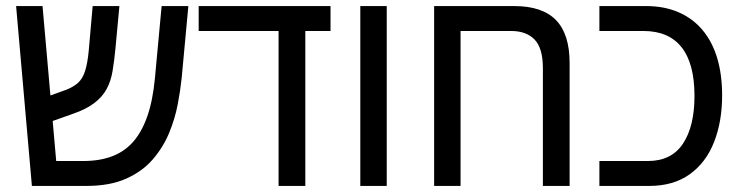

<svg xmlns="http://www.w3.org/2000/svg" viewBox="-20 -612 2444 632"><path d="M85 0 33 -592H120L165 -82H254Q308 -82 349 -97.5Q390 -113 418.5 -145.5Q447 -178 465 -229.5Q483 -281 490 -355L512 -592H600L578 -355Q574 -316 565 -268.5Q556 -221 536.5 -174Q517 -127 483 -87.5Q449 -48 395.5 -24Q342 0 264 0ZM123 -203 116 -287 194 -315Q221 -325 236.5 -339Q252 -353 260 -378Q268 -403 272 -444L285 -592H373L360 -452Q356 -411 350.5 -378Q345 -345 331 -319Q317 -293 290 -272.5Q263 -252 219 -237Z M897 0V-543H985V0ZM634 -510V-592H1068V-510Z M1166 0V-592H1253V0Z M1673 -592Q1765 -592 1810 -546Q1855 -500 1855 -404V0H1767V-387Q1767 -454 1739.5 -482Q1712 -510 1663 -510H1496V0H1409V-592Z M1953 0V-82H2113Q2190 -82 2228 -139Q2266 -196 2266 -296Q2266 -403 2223.5 -456.5Q2181 -510 2098 -510H1953V-592H2107Q2167 -592 2214 -571.5Q2261 -551 2293 -512.5Q2325 -474 2341 -420Q2357 -366 2357 -298Q2357 -212 2330.5 -144.5Q2304 -77 2250.5 -38.5Q2197 0 2117 0Z"/></svg>

Font: Noto Sans Hebrew SemiCondensed
Style: Regular
Weight: 400
Width: 4
Designer: Monotype Design Team
Foundry: Monotype Imaging Inc.
Version: Version 2.003